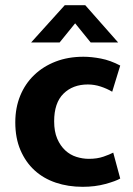

<svg xmlns="http://www.w3.org/2000/svg" viewBox="-20 -710 514 741"><path d="M323 -97Q355 -97 379.5 -105.5Q404 -114 417 -121L444 -21Q427 -11 387 0Q347 11 299 11Q243 11 195.5 -5Q148 -21 113.5 -52.5Q79 -84 59 -130.5Q39 -177 39 -238Q39 -294 58 -340.5Q77 -387 112 -420.5Q147 -454 195 -472.5Q243 -491 302 -491Q333 -491 369.5 -484Q406 -477 444 -457L413 -356Q393 -368 368.5 -376Q344 -384 319 -384Q261 -384 225 -348.5Q189 -313 189 -242Q189 -202 201 -174.5Q213 -147 232 -129.5Q251 -112 275 -104.5Q299 -97 323 -97ZM436 -546H330L270 -620L210 -546H100L230 -690H309Z"/></svg>

Font: Mukta Vaani ExtraBold
Style: Regular
Weight: 800
Designer: Noopur Datye, Girish Dalvi, Yashodeep Gholap, Pallavi Karambelkar
Foundry: Ek Type
Version: Version 2.538;PS 1.000;hotconv 16.6.51;makeotf.lib2.5.65220;